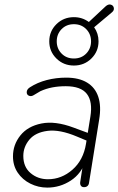

<svg xmlns="http://www.w3.org/2000/svg" viewBox="-20 -845 538 873"><path d="M39 -134Q39 -187 72.5 -229Q106 -271 168.5 -283.5Q231 -296 314 -265L395 -235L390 -199L330 -224Q252 -257 196.5 -250Q141 -243 113.5 -210Q86 -177 86 -136Q86 -86 119 -58Q152 -30 198 -30Q260 -30 309.5 -73.5Q359 -117 371 -191L391 -315Q402 -383 375 -418Q348 -453 279 -453Q246 -453 217.5 -447.5Q189 -442 163 -430Q150 -422 136 -414Q123 -405 112 -409.5Q101 -414 101.5 -426.5Q102 -439 116 -448Q150 -470 192.5 -481Q235 -492 281 -492Q339 -492 376 -469.5Q413 -447 427 -404.5Q441 -362 431 -302L385 -15Q384 -5 378 0.5Q372 6 362 6Q352 6 347.5 -1Q343 -8 345 -19L360 -116H370Q351 -56 302 -24Q253 8 195 8Q154 8 118 -10Q82 -28 60.5 -60Q39 -92 39 -134ZM204 -657Q204 -703 236.5 -735Q269 -767 316 -767Q354 -767 384 -745L460 -816Q472 -827 483.5 -824Q495 -821 497.5 -809.5Q500 -798 489 -789L408 -721Q428 -693 428 -657Q428 -611 395.5 -579Q363 -547 316 -547Q269 -547 236.5 -579Q204 -611 204 -657ZM394 -657Q394 -690 372 -712.5Q350 -735 316 -735Q282 -735 260 -712.5Q238 -690 238 -657Q238 -624 260 -601.5Q282 -579 316 -579Q350 -579 372 -601.5Q394 -624 394 -657Z"/></svg>

Font: SN Pro Thin
Style: Italic
Weight: 200
Italic angle: -9°
Designer: Tobias Whetton
Foundry: Supernotes
Version: Version 1.003;Glyphs 3.3 (3324)